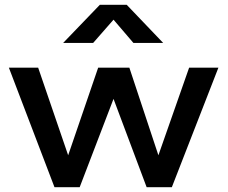

<svg xmlns="http://www.w3.org/2000/svg" viewBox="-20 -780 948 800"><path d="M591 0 453 -368 312 0H207L17 -498H139L264 -133L389 -498H519L640 -133L768 -498H890L696 0ZM508 -760 660 -601H536L453 -698L368 -601H243L396 -760Z"/></svg>

Font: Syne SemiBold
Style: Regular
Weight: 600
Designer: Lucas Descroix
Foundry: Bonjour Monde
Version: Version 2.200; ttfautohint (v1.8.4)